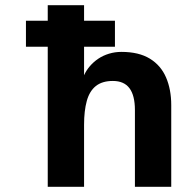

<svg xmlns="http://www.w3.org/2000/svg" viewBox="-20 -720 752 740"><path d="M80 -640H423V-540H80ZM164 0V-700H304V-430Q312 -448 326 -464.5Q340 -481 358.5 -493.5Q377 -506 400 -513Q423 -520 448 -520Q515 -520 557.5 -494Q600 -468 620 -421.5Q640 -375 640 -315V0H500V-296Q500 -352 479 -380Q458 -408 415 -408Q374 -408 349.5 -388.5Q325 -369 314.5 -331Q304 -293 304 -239V0Z"/></svg>

Font: Inclusive Sans
Style: Regular
Weight: 400
Designer: Olivia King
Foundry: Olivia King
Version: Version 2.004